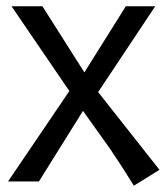

<svg xmlns="http://www.w3.org/2000/svg" viewBox="-20 -585 540 619"><path d="M203.6 -291.5 17.1 -564.9H116.7L252 -351.6L385.7 -564.9H480.5L296.4 -288.1L494.1 -37.6L411.6 13.7Q375 -45.9 334 -106.4Q334 -106.4 247.6 -227.5L105.5 0H5.9Z"/></svg>

Font: Duru Sans
Style: Regular
Weight: 400
Designer: Onur Yazõcõgil
Foundry: Onur Yazõcõgil
Version: Version 1.001